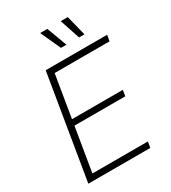

<svg xmlns="http://www.w3.org/2000/svg" viewBox="-222 -1054 1043 1168"><g transform="rotate(-30 299.5 -470.0)"><path d="M46.4 0 167 -727.5H598.6L591.3 -685.5H205.6L156.7 -389.6H513.7L506.8 -348.1H149.9L99.1 -41.5H488.8L481.9 0ZM442.4 -798.8 395.5 -940.4H444.8L480.5 -798.8ZM315.4 -798.8 251 -940.4H301.3L354 -798.8Z"/></g></svg>

Font: Inter 24pt ExtraLight
Style: Italic
Weight: 250
Italic angle: -9.3988°
Version: Version 4.001;git-66647c0bb